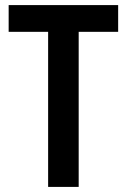

<svg xmlns="http://www.w3.org/2000/svg" viewBox="-20 -734 499 754"><path d="M289 0H169V-609H14V-714H444V-609H289Z"/></svg>

Font: Noto Sans Khmer UI Condensed SemiBold
Style: Regular
Weight: 600
Width: 3
Designer: Danh Hong and the Monotype Design Team
Foundry: Monotype Imaging Inc.
Version: Version 2.002; ttfautohint (v1.8.4.7-5d5b)